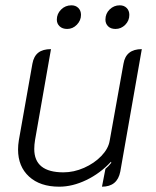

<svg xmlns="http://www.w3.org/2000/svg" viewBox="-20 -694 586 723"><path d="M433 -48Q422 9 364 9L377 -58Q389 -68 399 -81L398 -85Q357 -41 305 -16Q253 9 203 9Q131 9 89.5 -29Q48 -67 48 -131Q48 -148 51 -166L102 -454Q107 -482 124 -495.5Q141 -509 172 -509L112 -167Q109 -149 109 -133Q109 -45 219 -45Q258 -45 296.5 -62Q335 -79 361.5 -106.5Q388 -134 393 -164L445 -454Q454 -509 514 -509ZM194 -620Q194 -642 210 -658Q226 -674 249 -674Q265 -674 275 -664Q285 -654 285 -638Q285 -617 269.5 -601Q254 -585 233 -585Q215 -585 204.5 -595Q194 -605 194 -620ZM377 -620Q377 -643 393 -658.5Q409 -674 431 -674Q447 -674 457 -664Q467 -654 467 -638Q467 -616 451.5 -600.5Q436 -585 415 -585Q397 -585 387 -595Q377 -605 377 -620Z"/></svg>

Font: K2D ExtraLight
Style: Italic
Weight: 275
Italic angle: -10°
Designer: Katatrad Aksorn Co.,Ltd.
Foundry: Cadson Demak Co.,Ltd.
Version: Version 1.000; ttfautohint (v1.6)